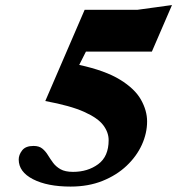

<svg xmlns="http://www.w3.org/2000/svg" viewBox="-20 -708 690 744"><path d="M550 -237.5Q550 -192 529.8 -147.2Q509.5 -102.5 470.8 -65.8Q432 -29 377.2 -7Q322.5 15 253.5 15Q163.5 15 108 -13.5Q52.5 -42 52.5 -90Q52.5 -108 65.8 -125.2Q79 -142.5 110 -142.5Q131.5 -142.5 144 -132.2Q156.5 -122 165.5 -107.2Q174.5 -92.5 185.5 -77.5Q196.5 -62.5 214.5 -52.2Q232.5 -42 263 -42Q320 -42 360.5 -71.8Q401 -101.5 401 -165Q401 -195 380.2 -222.8Q359.5 -250.5 306.2 -274.5Q253 -298.5 155.5 -316.5L308 -670H512.5L646.5 -688.5L568.5 -508H313L287 -456.5Q388 -434.5 445.2 -399.2Q502.5 -364 526.2 -321.8Q550 -279.5 550 -237.5Z"/></svg>

Font: Newsreader Text ExtraBold
Style: Italic
Weight: 800
Italic angle: -17°
Designer: Hugues Gentile
Foundry: Production Type
Version: Version 1.001